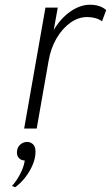

<svg xmlns="http://www.w3.org/2000/svg" viewBox="-20 -543 468 811"><path d="M82 0 172 -511H224L207 -416.5Q237 -466.5 278 -494.8Q319 -523 360 -523Q403 -523 428.5 -500.5L411 -453Q399 -462 382.8 -466.5Q366.5 -471 348 -471Q311 -471 277 -446.8Q243 -422.5 218.5 -380.5Q194 -338.5 185 -284.5L135 0ZM44 248 30.5 242.5Q41.5 231 53 213.2Q64.5 195.5 73.2 174.8Q82 154 84.5 135Q69.5 134.5 60.5 125.2Q51.5 116 51.5 101.5Q51.5 81.5 64.2 69Q77 56.5 95 56.5Q109 56.5 119.5 66.5Q130 76.5 130 97.5Q130 125 118 153.2Q106 181.5 86.5 206.5Q67 231.5 44 248Z"/></svg>

Font: Overpass ExtraLight
Style: Italic
Weight: 250
Italic angle: -10°
Designer: Delve Withrington, Dave Bailey, Thomas Jockin
Foundry: Delve Fonts LLC
Version: Version 4.000